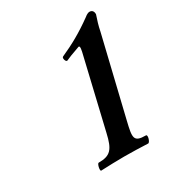

<svg xmlns="http://www.w3.org/2000/svg" viewBox="-110 -725 494 542"><g transform="rotate(-30 136.5 -454.5)"><path d="M65 -252C90 -253 116 -254 141 -254C167 -254 192 -253 218 -252C224 -252 231 -275 224 -275C184 -275 186 -288 198 -338L259 -592C263 -612 267 -624 273 -642C273 -648 271 -657 260 -657C257 -657 251 -655 244 -649C204 -620 171 -602 133 -585C127 -583 132 -566 138 -569C147 -573 156 -577 182 -586C188 -589 189 -584 186 -570L131 -337C120 -288 108 -275 70 -275C65 -275 60 -252 65 -252Z"/></g></svg>

Font: Junicode Two Beta SemiCondensed Medium
Style: Italic
Weight: 500
Width: 4
Italic angle: -10°
Version: Version 1.063